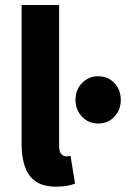

<svg xmlns="http://www.w3.org/2000/svg" viewBox="-20 -720 493 752"><path d="M200.1 11.1Q149.6 11.1 120.1 -9.3Q90.5 -29.7 77.6 -67.2Q64.6 -104.6 64.6 -154.9V-700.4H211.5V-148.9Q211.5 -125.2 220.4 -116.4Q229.2 -107.5 238.6 -107.5Q243.2 -107.5 246.7 -108Q250.2 -108.5 256.2 -109.5L274 -1.1Q262.3 4 243.7 7.6Q225.2 11.1 200.1 11.1ZM364.4 -236.2Q326.7 -236.2 301.2 -263.1Q275.7 -290 275.7 -328.6Q275.7 -368.4 301.2 -394.8Q326.7 -421.3 364.4 -421.3Q403.1 -421.3 428.1 -394.8Q453.1 -368.4 453.1 -328.6Q453.1 -290 428.1 -263.1Q403.1 -236.2 364.4 -236.2Z"/></svg>

Font: SourceSans3VF
Style: Regular
Weight: 200
Designer: Paul D. Hunt
Foundry: Adobe
Version: Version 3.052;hotconv 1.1.0;makeotfexe 2.6.0